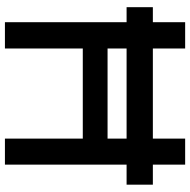

<svg xmlns="http://www.w3.org/2000/svg" viewBox="-16 -774 790 799"><g transform="rotate(90 379.5 -375.0)"><path d="M749 -615.6H665.6V-750H557.3V-615.6H182.3V-750H72.9V-615.6H10.4V-506.3H72.9V0H182.3V-324H557.3V0H665.6V-506.3H749ZM557.3 -427.1H182.3V-506.3H557.3Z"/></g></svg>

Font: Manrope Semibold
Style: Regular
Weight: 600
Width: 4
Designer: Michael Sharanda
Foundry: Michael Sharanda
Version: Version 2.000;PS 002.000;hotconv 1.0.88;makeotf.lib2.5.64775